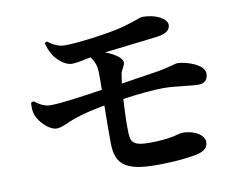

<svg xmlns="http://www.w3.org/2000/svg" viewBox="-77 -817 1155 921"><g transform="rotate(-10 500.0 -356.0)"><path d="M73 -399C71 -376 72 -358 78 -339C94 -299 139 -256 173 -256C202 -256 224 -274 280 -292C318 -305 369 -316 417 -325C416 -253 415 -178 416 -135C419 -45 456 0 611 0C714 0 785 -10 815 -17C846 -25 868 -38 868 -69C868 -98 828 -131 762 -131C743 -131 711 -111 599 -111C526 -111 510 -127 508 -171C506 -207 508 -275 512 -340C589 -351 664 -358 711 -358C769 -358 843 -344 883 -345C911 -346 926 -363 926 -392C926 -436 836 -464 798 -464C784 -464 760 -453 705 -443L518 -414L525 -462C530 -483 545 -494 545 -514C545 -531 513 -558 464 -575L726 -606C773 -613 788 -631 788 -653C788 -682 737 -712 670 -712C656 -712 613 -689 530 -672C452 -656 336 -642 284 -642C256 -641 228 -652 199 -675L187 -669C192 -651 198 -634 207 -617C225 -584 264 -549 299 -549C328 -549 363 -559 392 -564C406 -546 416 -524 418 -494C419 -476 419 -442 418 -401C323 -387 218 -371 164 -371C133 -371 112 -385 85 -404Z"/></g></svg>

Font: Noto Serif CJK KR
Style: Bold
Weight: 700
Designer: Ryoko NISHIZUKA 西塚涼子 (kana & ideographs); Frank Grießhammer (Latin, Greek & Cyrillic); Wenlong ZHANG 张文龙 (bopomofo); San
Foundry: Adobe
Version: Version 2.001;hotconv 1.1.0;makeotfexe 2.6.0